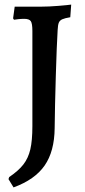

<svg xmlns="http://www.w3.org/2000/svg" viewBox="-20 -668 369 836"><path d="M17 112 20 103Q60 76 81.5 48.5Q103 21 112 -17.5Q121 -56 121 -119V-533Q121 -566 114 -576Q107 -586 85 -586Q73 -586 59.5 -584.5Q46 -583 41 -582L37 -588L44 -639H159Q193 -639 235 -642.5Q277 -646 290 -648L286 -593Q262 -589 251 -584Q240 -579 236 -569Q232 -559 231 -537Q227 -472 223 -337.5Q219 -203 218 -110Q217 -9 174.5 52.5Q132 114 39 148Z"/></svg>

Font: Alegreya Medium
Style: Regular
Weight: 500
Designer: Juan Pablo del Peral
Foundry: Huerta Tipografica
Version: Version 2.007; ttfautohint (v1.6)